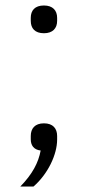

<svg xmlns="http://www.w3.org/2000/svg" viewBox="-20 -541 320 699"><path d="M140 -420C172 -420 188 -438 188 -465V-476C188 -503 172 -521 140 -521C107 -521 92 -503 92 -476V-465C92 -438 107 -420 140 -420ZM140 -92C107 -92 92 -73 92 -46V-34C92 -13 102 4 128 7C120 51 98 93 54 138H102C154 93 188 22 188 -33V-46C188 -73 173 -92 140 -92Z"/></svg>

Font: IBM Plex Thai Looped Light
Style: Regular
Weight: 300
Designer: Mike Abbink, Paul van der Laan, Pieter van Rosmalen, Ben Mitchell, Mark Frömberg
Foundry: Bold Monday
Version: Version 1.0